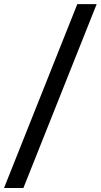

<svg xmlns="http://www.w3.org/2000/svg" viewBox="-29 -710 493 939"><path d="M-9.3 209.5 349.1 -689.9H443.8L85.4 209.5Z"/></svg>

Font: HK Grotesk SemiBold Legacy
Style: Regular
Weight: 600
Designer: Alfredo Marco Pradil
Foundry: Hanken Design Co.
Version: Version 2.022;PS 002.022;hotconv 1.0.88;makeotf.lib2.5.64775